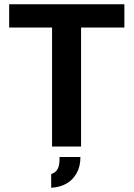

<svg xmlns="http://www.w3.org/2000/svg" viewBox="-20 -687 626 900"><path d="M224 0V-558H23V-667H563V-558H360V0ZM220 193V129Q237 123 245.5 112Q254 101 257 84.5Q260 68 259 49H357Q357 93 339.5 124.5Q322 156 291.5 173.5Q261 191 220 193Z"/></svg>

Font: Maven Pro SemiBold
Style: Regular
Weight: 600
Designer: Joe Prince
Foundry: Joe Prince
Version: Version 2.103